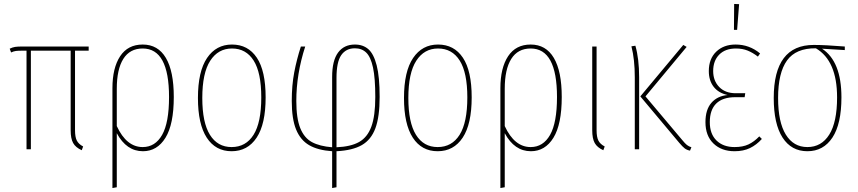

<svg xmlns="http://www.w3.org/2000/svg" viewBox="-20 -754 4336 970"><path d="M359 -498V-96Q359 -62 368 -44Q377 -26 400 -14L393 5Q362 -9 349.5 -31.5Q337 -54 337 -96V-498H136V0H114V-498H93Q71 -498 60 -496.5Q49 -495 36 -489L29 -508Q43 -515 56 -517Q69 -519 91 -519H428V-498Z M858 -264Q858 -126 816 -58Q774 10 702 10Q619 10 570 -81V192L548 196V-308Q548 -411 587 -470Q626 -529 701 -529Q778 -529 818 -461.5Q858 -394 858 -264ZM834 -264Q834 -509 701 -509Q636 -509 603 -456.5Q570 -404 570 -305V-117Q619 -11 701 -11Q764 -11 799 -72.5Q834 -134 834 -264Z M1322 -262Q1322 -127 1276.5 -58.5Q1231 10 1150 10Q1069 10 1024.5 -58.5Q980 -127 980 -259Q980 -393 1026 -461Q1072 -529 1152 -529Q1233 -529 1277.5 -462.5Q1322 -396 1322 -262ZM1002 -259Q1002 -135 1040.5 -73Q1079 -11 1150 -11Q1222 -11 1261 -73Q1300 -135 1300 -262Q1300 -387 1261.5 -448Q1223 -509 1152 -509Q1082 -509 1042 -447Q1002 -385 1002 -259Z M1680 10V192L1658 196V10Q1586 5 1542 -20.5Q1498 -46 1476 -99.5Q1454 -153 1454 -244Q1454 -323 1466.5 -388.5Q1479 -454 1500 -519H1522Q1477 -380 1477 -244Q1477 -156 1497 -106.5Q1517 -57 1556 -36Q1595 -15 1658 -10V-365Q1658 -448 1688 -488.5Q1718 -529 1773 -529Q1814 -529 1841 -505.5Q1868 -482 1883 -424Q1898 -366 1898 -264Q1898 -164 1876.5 -106Q1855 -48 1808 -21Q1761 6 1680 10ZM1876 -264Q1876 -359 1864.5 -412.5Q1853 -466 1830.5 -488Q1808 -510 1773 -510Q1728 -510 1704 -475.5Q1680 -441 1680 -360V-10Q1752 -13 1794 -36.5Q1836 -60 1856 -114Q1876 -168 1876 -264Z M2363 -262Q2363 -127 2317.5 -58.5Q2272 10 2191 10Q2110 10 2065.5 -58.5Q2021 -127 2021 -259Q2021 -393 2067 -461Q2113 -529 2193 -529Q2274 -529 2318.5 -462.5Q2363 -396 2363 -262ZM2043 -259Q2043 -135 2081.5 -73Q2120 -11 2191 -11Q2263 -11 2302 -73Q2341 -135 2341 -262Q2341 -387 2302.5 -448Q2264 -509 2193 -509Q2123 -509 2083 -447Q2043 -385 2043 -259Z M2818 -264Q2818 -126 2776 -58Q2734 10 2662 10Q2579 10 2530 -81V192L2508 196V-308Q2508 -411 2547 -470Q2586 -529 2661 -529Q2738 -529 2778 -461.5Q2818 -394 2818 -264ZM2794 -264Q2794 -509 2661 -509Q2596 -509 2563 -456.5Q2530 -404 2530 -305V-117Q2579 -11 2661 -11Q2724 -11 2759 -72.5Q2794 -134 2794 -264Z M2994 -96Q2994 -62 3003 -44Q3012 -26 3035 -14L3028 5Q2997 -9 2984.5 -31.5Q2972 -54 2972 -96V-519H2994Z M3241 -267 3428 -45Q3441 -29 3450.5 -21.5Q3460 -14 3473 -10L3466 7Q3450 4 3439 -4.5Q3428 -13 3412 -32L3215 -267L3432 -527L3449 -517ZM3209 -363V0H3187V-363Q3187 -454 3170 -520L3190 -523Q3209 -457 3209 -363Z M3820 -484 3809 -468Q3783 -488 3757 -498.5Q3731 -509 3698 -509Q3644 -509 3613.5 -478Q3583 -447 3583 -395Q3583 -346 3613.5 -314.5Q3644 -283 3697 -283H3745L3742 -263H3695Q3631 -263 3598.5 -231Q3566 -199 3566 -137Q3566 -77 3600 -44Q3634 -11 3691 -11Q3733 -11 3761.5 -24.5Q3790 -38 3816 -65L3829 -52Q3802 -22 3769 -6Q3736 10 3691 10Q3625 10 3584.5 -29Q3544 -68 3544 -137Q3544 -200 3574 -234.5Q3604 -269 3656 -274Q3610 -284 3585.5 -315.5Q3561 -347 3561 -395Q3561 -457 3598.5 -493Q3636 -529 3696 -529Q3766 -529 3820 -484ZM3689 -734 3714 -733 3704 -603H3688Z M4248 -501 4133 -508Q4231 -444 4231 -262Q4231 -128 4185.5 -59Q4140 10 4059 10Q3978 10 3933.5 -59Q3889 -128 3889 -259Q3889 -527 4091 -527Q4148 -527 4248 -519ZM4102 -510Q4001 -511 3956 -448.5Q3911 -386 3911 -259Q3911 -137 3950 -74Q3989 -11 4059 -11Q4130 -11 4169.5 -74Q4209 -137 4209 -262Q4209 -447 4102 -510Z"/></svg>

Font: Fira Sans Extra Condensed Thin
Style: Regular
Weight: 250
Width: 1
Designer: Carrois Corporate & Edenspiekermann AG
Foundry: Carrois Corporate GbR & Edenspiekermann AG
Version: Version 4.203